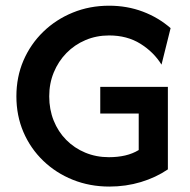

<svg xmlns="http://www.w3.org/2000/svg" viewBox="-20 -658 682 690"><path d="M372.9 12.5Q302.8 12.5 242 -11.8Q181.2 -36.1 135.4 -80.2Q89.6 -124.3 64.2 -183.3Q38.9 -242.4 38.9 -311.8Q38.9 -381.2 64.2 -440.3Q89.6 -499.3 135.4 -543.8Q181.2 -588.2 241.7 -612.8Q302.1 -637.5 372.2 -637.5Q436.8 -637.5 493.1 -616.3Q549.3 -595.1 593.1 -556.9L560.4 -425.7Q532.6 -470.8 484.7 -500.7Q436.8 -530.6 372.2 -530.6Q326.4 -530.6 287.2 -513.9Q247.9 -497.2 218.8 -467.4Q189.6 -437.5 173.3 -397.9Q156.9 -358.3 156.9 -311.8Q156.9 -264.6 172.9 -224.7Q188.9 -184.7 218.1 -155.2Q247.2 -125.7 286.5 -109.4Q325.7 -93.1 371.5 -93.1Q402.8 -93.1 429.9 -99.3Q456.9 -105.6 478.5 -118.8V-250H340.3V-345.8H583.3V-49.3Q540.3 -20.1 486.5 -3.8Q432.6 12.5 372.9 12.5Z"/></svg>

Font: Afacad Flux SemiBold
Style: Regular
Weight: 600
Designer: Kristian Moeller
Foundry: Dicotype
Version: Version 1.100